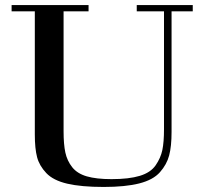

<svg xmlns="http://www.w3.org/2000/svg" viewBox="-20 -735 818 761"><path d="M118 -202V-690H26V-715H331V-690H232V-215Q232 -163 239 -130.5Q246 -98 266 -72.5Q286 -47 324 -36Q362 -25 422 -25Q491 -25 534 -38Q577 -51 597 -80Q617 -109 623.5 -140.5Q630 -172 630 -223V-690H522V-715H744V-690H660V-212Q660 -155 650.5 -119Q641 -83 614 -52.5Q587 -22 532 -8Q477 6 391 6Q302 6 246.5 -7Q191 -20 163.5 -49Q136 -78 127 -112Q118 -146 118 -202Z"/></svg>

Font: Justus
Style: Oldstyle
Weight: 500
Version: Version 001.000